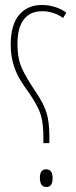

<svg xmlns="http://www.w3.org/2000/svg" viewBox="-20 -744 303 770"><path d="M154 -192Q154 -246 144.5 -280Q135 -314 102 -363Q97 -371 72.5 -406Q48 -441 35.5 -480.5Q23 -520 23 -565Q23 -644 56.5 -684Q90 -724 148 -724Q176 -724 202 -715.5Q228 -707 246 -693L233 -672Q195 -699 149 -699Q101 -699 75.5 -666Q50 -633 50 -567Q50 -510 67.5 -471Q85 -432 125 -373Q156 -327 167 -290.5Q178 -254 178 -193V-170H154ZM140 -31Q140 -65 165 -65Q191 -65 191 -29Q191 6 166 6Q140 6 140 -31Z"/></svg>

Font: Noto Sans Arabic CondThin
Style: Regular
Weight: 250
Width: 3
Designer: Nadine Chahine
Foundry: Monotype Imaging Inc.
Version: Version 1.001